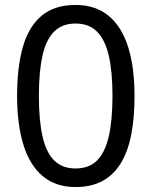

<svg xmlns="http://www.w3.org/2000/svg" viewBox="-20 -745 612 775"><path d="M523 -358Q523 -271 510 -203Q497 -135 468.5 -87.5Q440 -40 394.5 -15Q349 10 285 10Q205 10 152.5 -34Q100 -78 74.5 -160.5Q49 -243 49 -358Q49 -474 72.5 -556Q96 -638 148 -681.5Q200 -725 285 -725Q365 -725 418 -681.5Q471 -638 497 -556Q523 -474 523 -358ZM137 -358Q137 -260 151.5 -195Q166 -130 198.5 -97.5Q231 -65 285 -65Q339 -65 371.5 -97Q404 -129 419 -194.5Q434 -260 434 -358Q434 -456 419 -520.5Q404 -585 371.5 -617.5Q339 -650 285 -650Q231 -650 198.5 -617.5Q166 -585 151.5 -520.5Q137 -456 137 -358Z"/></svg>

Font: hexuguzrati05
Style: Book
Weight: 400
Designer: Jelle Bosma - Monotype Design Team, Universal Thirst
Foundry: Monotype Imaging Inc.
Version: Version 2.106